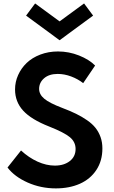

<svg xmlns="http://www.w3.org/2000/svg" viewBox="-20 -1056 645 1091"><path d="M297.3 14.5Q212.3 14.5 137.5 -18.6Q62.7 -51.8 22.7 -104.1L99.5 -200.9Q143.2 -160.5 193.2 -137.7Q243.2 -115 291.8 -115Q343.6 -115 376.6 -140.7Q409.5 -166.4 409.5 -209.5Q409.5 -249.1 377.7 -275.9Q345.9 -302.7 260 -336.8Q157.7 -376.8 111.6 -427.3Q65.5 -477.7 65.5 -547.7Q65.5 -590.5 83 -629.5Q100.5 -668.6 131.6 -698.4Q162.7 -728.2 209.1 -745.9Q255.5 -763.6 309.5 -763.6Q371.4 -763.6 429.1 -740.7Q486.8 -717.7 520.5 -683.6L452.7 -583.6Q422.3 -607.3 384.1 -621.6Q345.9 -635.9 307.7 -635.9Q259.1 -635.9 230.7 -611.4Q202.3 -586.8 202.3 -550.9Q202.3 -519.5 231.6 -495Q260.9 -470.5 332.7 -443.2Q378.6 -425.9 412 -409.5Q445.5 -393.2 475 -372.7Q504.5 -352.3 522.7 -329.3Q540.9 -306.4 551.4 -277Q561.8 -247.7 561.8 -212.7Q561.8 -142.3 527.7 -90.5Q493.6 -38.6 434.1 -12Q374.5 14.5 297.3 14.5ZM318.6 -827.3 128.2 -967.3 179.5 -1036.4 318.6 -934.5 457.7 -1036.4 509.1 -967.3Z"/></svg>

Font: Spartan MB
Style: Bold
Weight: 700
Designer: Matt Bailey, Mirko Velimirovic
Foundry: Matt Bailey
Version: Version 1.005